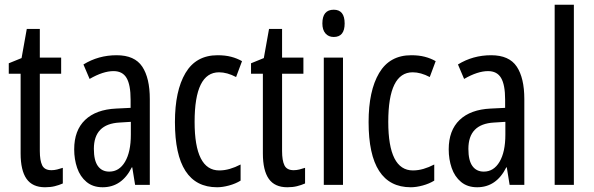

<svg xmlns="http://www.w3.org/2000/svg" viewBox="-20 -846 2505 810"><path d="M197 -128Q209 -128 221 -131Q233 -134 245 -138V-72Q229 -65 211 -60.5Q193 -56 170 -56Q117 -56 92 -91.5Q67 -127 67 -199V-535H17V-579L71 -601L93 -724H148V-603H238V-535H148V-209Q148 -169 158 -148.5Q168 -128 197 -128Z M472 -613Q548 -613 580 -565Q612 -517 612 -428V-66H550L538 -140H536Q494 -56 413 -56Q372 -56 345 -78.5Q318 -101 305.5 -137.5Q293 -174 293 -216Q293 -296 339 -340Q385 -384 470 -388L531 -391V-426Q531 -488 514 -517Q497 -546 459 -546Q415 -546 358 -513L332 -574Q395 -613 472 -613ZM484 -329Q376 -323 376 -218Q376 -169 393 -145.5Q410 -122 441 -122Q483 -122 507.5 -163.5Q532 -205 532 -278V-332Z M896 -56Q718 -56 718 -331Q718 -463 762.5 -538Q807 -613 898 -613Q930 -613 955 -606.5Q980 -600 1001 -588L976 -521Q938 -541 904 -541Q801 -541 801 -332Q801 -127 905 -127Q927 -127 949.5 -133.5Q972 -140 995 -152V-84Q974 -71 946.5 -63.5Q919 -56 896 -56Z M1219 -128Q1231 -128 1243 -131Q1255 -134 1267 -138V-72Q1251 -65 1233 -60.5Q1215 -56 1192 -56Q1139 -56 1114 -91.5Q1089 -127 1089 -199V-535H1039V-579L1093 -601L1115 -724H1170V-603H1260V-535H1170V-209Q1170 -169 1180 -148.5Q1190 -128 1219 -128Z M1388 -805Q1434 -805 1434 -747Q1434 -690 1388 -690Q1366 -690 1353 -705Q1340 -720 1340 -747Q1340 -805 1388 -805ZM1427 -603V-66H1346V-603Z M1713 -56Q1535 -56 1535 -331Q1535 -463 1579.5 -538Q1624 -613 1715 -613Q1747 -613 1772 -606.5Q1797 -600 1818 -588L1793 -521Q1755 -541 1721 -541Q1618 -541 1618 -332Q1618 -127 1722 -127Q1744 -127 1766.5 -133.5Q1789 -140 1812 -152V-84Q1791 -71 1763.5 -63.5Q1736 -56 1713 -56Z M2052 -613Q2128 -613 2160 -565Q2192 -517 2192 -428V-66H2130L2118 -140H2116Q2074 -56 1993 -56Q1952 -56 1925 -78.5Q1898 -101 1885.5 -137.5Q1873 -174 1873 -216Q1873 -296 1919 -340Q1965 -384 2050 -388L2111 -391V-426Q2111 -488 2094 -517Q2077 -546 2039 -546Q1995 -546 1938 -513L1912 -574Q1975 -613 2052 -613ZM2064 -329Q1956 -323 1956 -218Q1956 -169 1973 -145.5Q1990 -122 2021 -122Q2063 -122 2087.5 -163.5Q2112 -205 2112 -278V-332Z M2401 -66H2320V-826H2401Z"/></svg>

Font: Noto Sans Malayalam UI ExtraCondensed
Style: Regular
Weight: 400
Width: 2
Designer: Jelle Bosma - Monotype Design Team
Foundry: Monotype Imaging Inc.
Version: Version 2.104; ttfautohint (v1.8.4.7-5d5b)